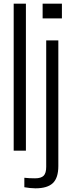

<svg xmlns="http://www.w3.org/2000/svg" viewBox="-20 -820 392 1045"><path d="M54.5 0V-800H121V0ZM212 -720V-800H317V-720ZM172.5 205Q159.5 205 142 203.2Q124.5 201.5 112.5 199V147.5Q124 149 140 149.8Q156 150.5 171 150.5Q203.5 150.5 217.5 136.5Q231.5 122.5 231.5 88V-600H297.5V83.5Q297.5 148 267.8 176.5Q238 205 172.5 205Z"/></svg>

Font: Big Shoulders Display Thin
Style: Regular
Weight: 400
Version: Version 2.002